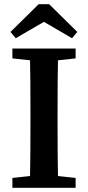

<svg xmlns="http://www.w3.org/2000/svg" viewBox="-20 -894 419 914"><path d="M189 -790 55 -712 30 -742 164 -874H214L348 -742L323 -712ZM340 -663V-616L256 -607Q254 -524 254 -353V-310Q254 -141 256 -56L340 -47V0H39V-47L123 -56Q125 -139 125 -310V-353Q125 -522 123 -607L39 -616V-663Z"/></svg>

Font: TypoPRO Source Serif Pro
Style: Regular
Weight: 600
Designer: Frank Grießhammer
Foundry: Adobe Systems Incorporated
Version: Version 1.017;PS 1.0;hotconv 1.0.79;makeotf.lib2.5.61930